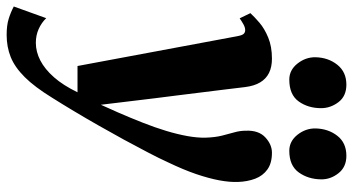

<svg xmlns="http://www.w3.org/2000/svg" viewBox="-292 -567 1088 592"><g transform="rotate(90 252.0 -271.0)"><path d="M68 -456.5Q65 -473.5 60.5 -478.2Q56 -483 49 -483Q40.5 -483 30.8 -477.5Q21 -472 12.5 -466L-3.5 -499Q7.5 -511 25.8 -526.8Q44 -542.5 71.8 -554Q99.5 -565.5 137 -565.5Q162.5 -565.5 180.8 -556.5Q199 -547.5 210 -529.2Q221 -511 224.5 -482.5Q228.5 -448.5 232.8 -413.8Q237 -379 241.5 -343.8Q246 -308.5 250.2 -273.5Q254.5 -238.5 259 -204L279 -38L302.5 -90.5Q319.5 -129.5 334.2 -167Q349 -204.5 359.5 -239.2Q370 -274 375.5 -304.5Q381 -335 380.5 -360.5Q379.5 -390.5 374.2 -411.5Q369 -432.5 364 -449.8Q359 -467 359 -485.5Q357.5 -524.5 379.5 -545Q401.5 -565.5 427 -565.5Q459 -565.5 478.5 -551.5Q498 -537.5 507 -513.8Q516 -490 517 -461Q518 -435 512 -403Q506 -371 492.8 -332Q479.5 -293 456.5 -245Q444.5 -218.5 426.2 -183.5Q408 -148.5 386.8 -109.5Q365.5 -70.5 343 -31Q320.5 8.5 298.5 45.2Q276.5 82 257.5 112Q224 166.5 193.5 197Q163 227.5 131.8 240Q100.5 252.5 63.5 252.5Q34 252.5 14 246.2Q-6 240 -24 230.5L12 130.5Q26 145 45.5 153.8Q65 162.5 88 162.5Q115.5 162.5 142.2 148.8Q169 135 194 106.8Q219 78.5 240.5 34H159.5ZM201.5 -619Q172 -619 152 -644.2Q132 -669.5 132.5 -700Q133.5 -739.5 155.8 -767.2Q178 -795 217 -795Q252.5 -795 271 -770.5Q289.5 -746 289.5 -717Q289.5 -677 268.8 -648Q248 -619 201.5 -619ZM421 -619Q391.5 -619 371.5 -644.2Q351.5 -669.5 352 -700Q353 -739.5 374.8 -767.2Q396.5 -795 436.5 -795Q471 -795 490.2 -770.5Q509.5 -746 509 -717Q508.5 -677 487.5 -648Q466.5 -619 421 -619Z"/></g></svg>

Font: Merriweather 24pt SemiCondensed Black
Style: Italic
Weight: 900
Width: 4
Italic angle: -7.8°
Designer: Eben Sorkin
Foundry: Eben Sorkin
Version: Version 2.101